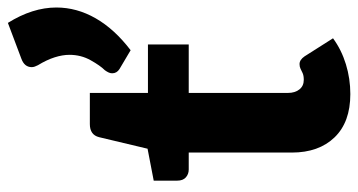

<svg xmlns="http://www.w3.org/2000/svg" viewBox="-236 -686 930 499"><g transform="rotate(-90 229.5 -437.0)"><path d="M234 8Q161 8 121.5 -33Q82 -74 82 -144V-412H38Q26 -412 17.5 -419.5Q9 -427 9 -442V-503L92 -519L122 -645Q128 -669 156 -669H237V-518H363V-412H237V-154Q237 -136 246 -124.5Q255 -113 271 -113Q282 -113 288.5 -116Q295 -119 300 -121.5Q305 -124 312 -124Q323 -124 332 -111L379 -37Q349 -15 311.5 -3.5Q274 8 234 8ZM326 -847 419 -882Q439 -850 449 -818.5Q459 -787 459 -756Q459 -703 431 -654Q403 -605 348 -563L299 -592Q288 -599 288 -611Q288 -616 290.5 -621Q293 -626 296 -630Q308 -642 322 -667Q336 -692 336 -722Q336 -740 329.5 -760.5Q323 -781 309 -804Q307 -808 305.5 -812Q304 -816 304 -820Q304 -839 326 -847Z"/></g></svg>

Font: Aleo Black
Style: Regular
Weight: 900
Designer: Alessio Laiso
Foundry: Alessio Laiso
Version: Version 2.001;gftools[0.9.29]